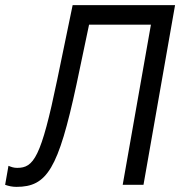

<svg xmlns="http://www.w3.org/2000/svg" viewBox="-49 -720 715 748"><path d="M15 8C134 8 178 -61 249 -391L298 -624H539L429 0H510L633 -700H234L174 -410C111 -105 82 -66 18 -66C5 -66 -4 -69 -16 -74L-29 0C-15 5 -1 8 15 8Z"/></svg>

Font: Fixel Text 20240404
Style: Italic
Weight: 400
Width: 4
Italic angle: -10°
Designer: AlfaBravo + MacPaw
Foundry: Kyrylo Tkachov, Marchela Mozhyna, Serhii Makarenko, Maria Weinstein, Zakhar Kryvoshyya
Version: Version 1.211;Glyphs 3.2 (3225)